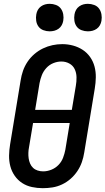

<svg xmlns="http://www.w3.org/2000/svg" viewBox="-20 -977 552 1005"><path d="M204 8Q175 8 147 2Q119 -4 96 -19Q73 -34 57 -57Q41 -80 34 -107Q27 -134 27.5 -163Q28 -192 33 -222L88 -556Q92 -582 100.5 -606.5Q109 -631 124 -653.5Q139 -676 160 -694Q181 -712 205 -723.5Q229 -735 254.5 -740.5Q280 -746 306 -746Q335 -746 362.5 -738.5Q390 -731 413 -716Q436 -701 452 -678Q468 -655 475 -628Q482 -601 481.5 -572Q481 -543 476 -513L421 -179Q417 -153 408.5 -128.5Q400 -104 385 -81.5Q370 -59 349.5 -41Q329 -23 304.5 -11.5Q280 0 254.5 4Q229 8 204 8ZM356 -402 377 -528Q381 -550 380.5 -573Q380 -596 371 -615Q362 -634 343 -644.5Q324 -655 301 -655Q280 -655 259 -646.5Q238 -638 222.5 -621Q207 -604 199 -583.5Q191 -563 187 -542L164 -402ZM206 -80Q227 -80 248.5 -88.5Q270 -97 286 -113.5Q302 -130 310 -151Q318 -172 322 -193L345 -333H153L132 -207Q129 -192 128.5 -177Q128 -162 130 -148Q132 -134 137.5 -121Q143 -108 153 -98.5Q163 -89 177 -84.5Q191 -80 206 -80Q206 -80 206 -80Q206 -80 206 -80ZM440 -813Q423 -813 407 -819Q391 -825 381.5 -838Q372 -851 369.5 -868Q367 -885 370 -902Q372 -914 378 -925Q384 -936 394.5 -943.5Q405 -951 416.5 -954Q428 -957 440 -957Q457 -957 473 -951Q489 -945 498.5 -932Q508 -919 511 -902Q514 -885 511 -868Q509 -856 503 -845Q497 -834 486.5 -826.5Q476 -819 464 -816Q452 -813 440 -813ZM240 -813Q223 -813 207 -819Q191 -825 181.5 -838Q172 -851 169.5 -868Q167 -885 170 -902Q172 -914 178 -925Q184 -936 194.5 -943.5Q205 -951 216.5 -954Q228 -957 240 -957Q257 -957 273 -951Q289 -945 298.5 -932Q308 -919 311 -902Q314 -885 311 -868Q309 -856 303 -845Q297 -834 286.5 -826.5Q276 -819 264 -816Q252 -813 240 -813Z"/></svg>

Font: Iosevka Curly Semibold Oblique
Style: Regular
Weight: 600
Italic angle: -9°
Monospace: yes
Designer: Belleve Invis
Foundry: Belleve Invis
Version: Version 11.1.0; ttfautohint (v1.8.3)